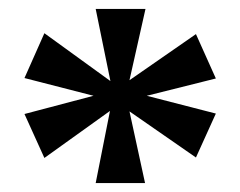

<svg xmlns="http://www.w3.org/2000/svg" viewBox="-20 -780 542 433"><path d="M35.2 -604 80.1 -705.1 229 -597.2 195.8 -759.8H308.1L272 -599.1L421.9 -703.1L466.8 -603L311 -564L466.8 -523.9L421.9 -424.8L272 -528.8L307.1 -367.2H195.8L228 -529.8L80.1 -423.8L35.2 -522.9L190.9 -564Z"/></svg>

Font: Droids
Style: b
Weight: 700
Foundry: Ascender Corporation
Version: Version 1.00 build 113